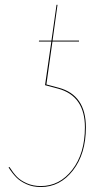

<svg xmlns="http://www.w3.org/2000/svg" viewBox="-20 -750 437 776"><path d="M216.8 -395.5Q327.1 -366.2 327.1 -235.4Q327.1 -128.4 274.9 -61.3Q222.7 5.9 145 5.9Q112.8 5.9 87.2 -5.6Q61.5 -17.1 45.9 -33Q30.3 -48.8 14.6 -73.2L18.1 -75.2Q33.7 -50.8 48.3 -35.6Q63 -20.5 88.1 -9.3Q113.3 2 145 2Q221.2 2 272.2 -64Q323.2 -129.9 323.2 -235.4Q323.2 -361.8 215.3 -391.6L162.1 -405.8L187.5 -582H137.2L137.7 -585.9H188L208.5 -730.5H212.4L192.4 -585.9H299.3V-582H191.9L167.5 -408.7Z"/></svg>

Font: Fira Sans Compressed Four
Style: Italic
Weight: 100
Width: 3
Italic angle: -8°
Designer: Carrois Corporate & Edenspiekermann AG
Foundry: Carrois Corporate GbR & Edenspiekermann AG
Version: Version 4.203;PS 004.203;hotconv 1.0.88;makeotf.lib2.5.64775